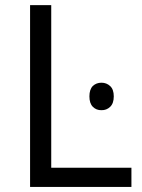

<svg xmlns="http://www.w3.org/2000/svg" viewBox="-20 -734 559 754"><path d="M98.1 0V-713.9H181.2V-75.2H496.1V0ZM344.7 -396.5Q358.4 -409.2 378.4 -409.2Q398.4 -409.2 412.6 -396Q426.8 -382.8 426.8 -355.5Q426.8 -328.1 412.6 -314.5Q398.4 -300.8 378.4 -301.3Q358.4 -300.8 344.7 -314.5Q331.1 -328.1 331.1 -355.5Q331.1 -382.8 344.7 -396.5Z"/></svg>

Font: OpenSans
Style: Regular
Weight: 400
Foundry: Ascender Corporation
Version: Version 1.10